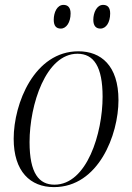

<svg xmlns="http://www.w3.org/2000/svg" viewBox="-20 -756 541 786"><path d="M391 -639C415 -639 431 -665 431 -701C431 -726 420 -736 402 -736C376 -736 362 -704 362 -675C362 -649 374 -639 391 -639ZM229 -639C252 -639 269 -665 269 -701C269 -726 257 -736 240 -736C213 -736 200 -704 200 -675C200 -649 211 -639 229 -639ZM201 10C383 10 465 -204 465 -346C465 -488 393 -546 301 -546C121 -546 36 -333 36 -188C36 -54 104 10 201 10ZM203 0C140 0 101 -46 101 -174C101 -328 168 -536 297 -536C364 -536 400 -483 400 -360C400 -211 336 0 203 0Z"/></svg>

Font: Noto Serif Display SemiCondensed Light
Style: Italic
Weight: 300
Width: 4
Italic angle: -12°
Designer: Monotype Design Team
Foundry: Monotype Imaging Inc.
Version: Version 2.009